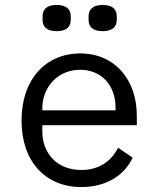

<svg xmlns="http://www.w3.org/2000/svg" viewBox="-20 -744 640 776"><path d="M309 12C412 12 485 -38 516 -107L457 -147C430 -91 378 -57 309 -57C212 -57 151 -122 151 -214V-238H533V-276C533 -422 444 -528 304 -528C164 -528 67 -422 67 -257C67 -94 161 12 309 12ZM304 -462C389 -462 447 -400 447 -309V-298H151V-305C151 -395 216 -462 304 -462ZM209 -618C250 -618 266 -637 266 -664V-678C266 -705 250 -724 209 -724C168 -724 152 -705 152 -678V-664C152 -637 168 -618 209 -618ZM395 -618C436 -618 452 -637 452 -664V-678C452 -705 436 -724 395 -724C354 -724 338 -705 338 -678V-664C338 -637 354 -618 395 -618Z"/></svg>

Font: IBM Mono
Style: Regular
Weight: 400
Monospace: yes
Designer: Mike Abbink, Paul van der Laan, Pieter van Rosmalen
Foundry: Bold Monday
Version: Version 2.3